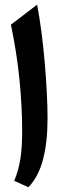

<svg xmlns="http://www.w3.org/2000/svg" viewBox="-20 -788 290 816"><path d="M137.7 -768.1Q147.5 -717.8 155.8 -654.5Q164.1 -591.3 169.9 -524.2Q175.8 -457 179 -394.5Q182.1 -332 182.1 -283.7Q182.1 -183.6 162.8 -110.1Q143.6 -36.6 100.6 7.8L40.5 -19.5Q58.1 -61.5 66.2 -110.1Q74.2 -158.7 74.2 -233.4Q74.2 -332 63 -447Q51.8 -562 26.4 -683.1Z"/></svg>

Font: Pinar-DS3-FD SemiBold
Style: Regular
Weight: 600
Designer: Amin Abedi
Version: Version 3.000